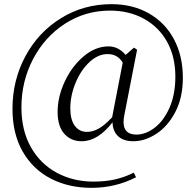

<svg xmlns="http://www.w3.org/2000/svg" viewBox="-20 -735 940 923"><path d="M521 -147Q450 -56 373 -56Q321 -56 289 -92Q257 -128 257 -197Q257 -270 291.5 -343.5Q326 -417 382.5 -464.5Q439 -512 502 -512Q549 -512 584 -471L624 -506L639 -496L578 -183Q574 -166 574 -148Q574 -88 636 -88Q680 -88 723.5 -121Q767 -154 795 -217.5Q823 -281 823 -367Q823 -463 783 -534.5Q743 -606 671.5 -645Q600 -684 509 -684Q390 -684 292.5 -621Q195 -558 139 -451Q83 -344 83 -219Q83 -108 128.5 -27.5Q174 53 253 95.5Q332 138 429 138Q487 138 533 127.5Q579 117 623 95L634 117Q535 168 420 168Q310 168 224 123.5Q138 79 89 -6.5Q40 -92 40 -212Q40 -349 102 -464.5Q164 -580 273 -647.5Q382 -715 516 -715Q618 -715 696 -670.5Q774 -626 816.5 -546Q859 -466 859 -361Q859 -266 823 -197Q787 -128 732 -92Q677 -56 621 -56Q574 -56 548 -80Q522 -104 521 -147ZM497 -475Q451 -475 409.5 -436Q368 -397 343 -336Q318 -275 318 -214Q318 -160 339.5 -130.5Q361 -101 398 -101Q425 -101 453 -116Q481 -131 519 -171L570 -434Q556 -456 538.5 -465.5Q521 -475 497 -475Z"/></svg>

Font: GL-CurulMinamoto Light
Style: Regular
Weight: 300
Designer: Eunice (kana); Ryoko NISHIZUKA 西塚涼子 (ideographs); Frank Grießhammer (Latin, Greek & Cyrillic); Wenlong ZHANG
Foundry: Gutenberg Labo; Adobe
Version: Version 1.002